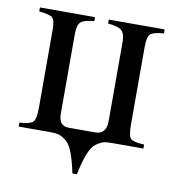

<svg xmlns="http://www.w3.org/2000/svg" viewBox="-70 -514 658 714"><g transform="rotate(10 259.0 -156.5)"><path d="M495 -450V-435Q455 -432 444 -421.5Q433 -411 433 -372V-80Q433 -36 443.5 -26.5Q454 -17 494 -15V0H377Q356 0 345 2.5Q334 5 317.5 16.5Q301 28 289 58Q277 88 267 137H250Q240 88 228 58Q216 28 199.5 16.5Q183 5 172 2.5Q161 0 140 0H23V-15Q62 -17 73.5 -27.5Q85 -38 85 -82V-375Q85 -413 74.5 -422Q64 -431 24 -435V-450H232V-435Q194 -432 181.5 -420.5Q169 -409 169 -376V-78Q169 -50 178.5 -39Q188 -28 209 -28H307Q349 -28 349 -78V-378Q349 -408 335.5 -420Q322 -432 284 -435V-450Z"/></g></svg>

Font: STIX Math
Style: Regular
Weight: 400
Designer: MicroPress Inc., with final additions and corrections provided by Coen Hoffman, Elsevier (retired)
Version: Version 1.1.1